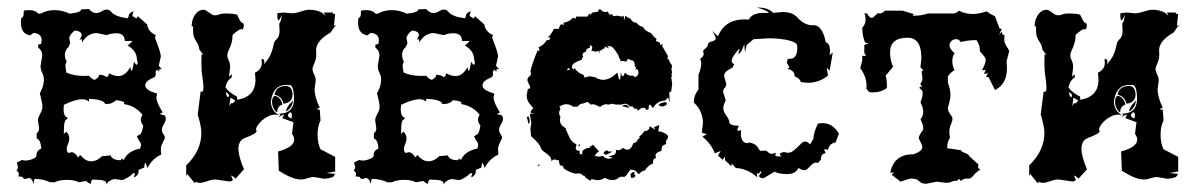

<svg xmlns="http://www.w3.org/2000/svg" viewBox="-20 -472 3150 506"><path d="M45.9 0Q41 -1.5 40 -4.4Q39.6 -6.3 38.1 -6.3Q36.6 -6.3 35.2 -5.4Q33.7 -7.3 32.7 -7.3H32.2Q30.8 -6.8 28.3 -6.3L29.8 -12.7Q29.8 -19 23.4 -22Q27.3 -27.3 27.3 -32.2L24.4 -43.5L37.6 -50.3L46.4 -48.8Q58.1 -48.8 71.8 -55.7Q76.2 -59.1 76.2 -63.5Q76.2 -75.2 88.9 -80.6Q86.9 -104.5 76.7 -106.9V-121.1Q83 -124.5 83 -134.3L80.1 -154.8Q80.1 -159.7 81.8 -163.6Q83.5 -167.5 85.7 -171.6Q87.9 -175.8 89.8 -180.4Q91.8 -185.1 91.8 -191.4Q91.8 -199.7 85 -226.1Q95.7 -245.6 95.7 -261.7Q95.7 -271.5 91.3 -280Q86.9 -288.6 86.9 -298.3L91.3 -325.7Q91.3 -338.9 80.6 -346.7V-354.5L88.4 -356L89.8 -366.2Q89.8 -383.3 68.4 -385.3L59.6 -378.9Q35.2 -382.3 35.2 -412.1V-421.4L37.6 -425.8Q42.5 -425.8 42.5 -439V-443.4Q45.9 -445.3 57.6 -445.3Q73.2 -445.3 81.1 -436H86.9Q103.5 -445.3 123.5 -445.3Q145 -445.3 163.1 -436Q193.8 -439 193.8 -447.3L214.4 -448.2Q223.6 -437.5 233.9 -437.5Q240.2 -437.5 247.8 -442.1Q255.4 -446.8 261.2 -446.8Q268.6 -446.8 273.4 -440.4Q283.2 -428.2 316.4 -423.8L318.8 -427.7Q318.8 -438.5 333 -442.4Q329.1 -436.5 329.1 -431.2V-429.7L339.4 -423.3L343.3 -429.2L367.7 -407.7Q370.6 -388.2 390.6 -379.4L388.2 -373L398.9 -344.2Q403.8 -329.6 403.8 -322.8L398.4 -298.8L406.7 -289.6L400.4 -290.5L399.4 -283.2L394 -288.6Q390.1 -284.7 390.1 -279.8Q390.1 -277.3 390.6 -274.9L387.7 -268.6Q362.8 -259.3 362.8 -247.1Q362.8 -233.9 394 -225.6L392.1 -214.8Q392.1 -202.6 408.7 -175.8L400.9 -171.4L415 -167.5L417 -160.2Q417 -153.3 411.9 -144.8Q406.7 -136.2 406.7 -129.4Q406.7 -123.5 410.6 -118.4Q414.6 -113.3 414.6 -107.9Q407.2 -93.3 405.5 -88.6Q403.8 -84 403.8 -76.7L404.8 -64.5Q381.8 -54.7 368.7 -29.3L363.3 -43.5Q361.3 -43.5 359.9 -30.3L345.2 -24.4V-21Q345.2 -9.8 333 -3.9L335.9 -16.1L329.1 -14.6Q326.2 -9.8 315.9 -3.7Q305.7 2.4 300.8 2.4L283.7 0Q270.5 0 259.3 14.2L260.3 10.7Q260.3 1.5 229.5 1.5Q228 1 226.6 1Q223.6 1 222.2 2.9Q219.7 5.4 219.2 12.2Q214.4 12.2 207 4.9L187.5 8.3Q175.3 2 157.2 2Q136.7 2 124 8.3H111.8Q94.7 -0.5 70.8 -0.5L68.4 12.7Q64.5 -2.9 55.7 -2.9ZM207 -272 214.4 -272.5Q223.6 -261.7 230 -261.7Q236.8 -266.1 238.8 -268.6Q240.7 -271 241.2 -274.9H242.7Q252 -274.9 261.2 -269Q265.1 -269 267.6 -278.8Q280.8 -271.5 291.5 -271.5Q310.5 -271.5 323.2 -294.9L326.2 -284.7Q329.1 -284.7 333 -309.1L338.9 -301.3Q342.8 -301.8 342.8 -306.6Q342.8 -309.6 340.8 -314.9Q340.8 -337.9 316.4 -352.1Q328.1 -360.8 328.1 -364.3L309.1 -363.8Q308.1 -384.3 287.6 -384.3Q271.5 -384.3 261.2 -379.4L235.4 -384.8Q210 -384.8 196.3 -359.9L195.8 -368.7L189.5 -367.7Q195.3 -375 195.3 -379.9Q195.3 -389.6 177.2 -391.6Q162.6 -380.4 162.6 -370.6L165 -357.9L160.6 -348.1Q151.9 -340.3 150.9 -329.1Q150.9 -318.8 155.8 -309.1Q152.3 -304.2 152.3 -297.9L154.8 -280.8Q174.3 -272 200.2 -272ZM168 -70.8Q178.2 -70.8 185.5 -57.1L191.4 -63.5Q205.1 -46.9 220.2 -46.9Q235.4 -46.9 249 -60.5L271.5 -62.5Q275.9 -49.8 297.9 -49.8L301.8 -54.2L306.2 -50.3Q315.9 -73.7 349.6 -80.6L351.6 -89.4Q351.6 -96.7 345.2 -103L340.8 -112.8L348.1 -117.7Q353.5 -117.7 357.4 -141.1Q351.1 -148.9 351.1 -156.7Q351.1 -162.6 355.5 -169.4Q337.4 -192.9 306.2 -197.8L307.6 -200.7Q307.6 -205.6 285.6 -208Q275.9 -197.8 261.2 -197.8H257.3Q253.9 -210 214.8 -211.4L214.4 -204.1Q208 -210.4 196.8 -210.4Q178.2 -210.4 148.4 -195.8L147.5 -184.1Q147.5 -164.6 158.7 -161.6L156.7 -157.7Q148.4 -157.7 148.4 -127.9V-119.1L154.8 -125Q162.6 -117.2 162.6 -106.4Q162.6 -100.1 159.2 -92.5Q155.8 -85 155.8 -79.1Q155.8 -72.3 160.6 -68.8Z M795.4 -446.3Q813.5 -446.3 828.6 -438.5L837.4 -430.7L833.5 -439H859.4L856.4 -435.1H863.3L859.9 -403.8L865.7 -406.7L851.1 -386.2Q813 -364.7 813 -339.4L813.5 -329.1Q813.5 -320.8 812 -315.2Q810.5 -309.6 808.6 -305.2Q806.6 -300.8 805.2 -297.4Q803.7 -293.9 803.7 -290Q803.7 -283.2 807.9 -275.9Q812 -268.6 812 -259.3L809.1 -237.3Q809.1 -215.3 822.8 -188.5L815.4 -185.1Q815.4 -183.1 822.8 -182.6L824.7 -154.3Q816.9 -139.2 816.9 -117.7Q816.9 -93.8 824.7 -78.6L863.3 -58.6V-20L840.3 -16.1L863.3 -13.7L857.4 -5.4Q844.2 -1 834 -1L807.6 -5.4Q799.3 -5.4 790.3 -2.2Q781.2 1 772 1Q751 1 714.8 -22L712.9 -72.8Q755.4 -84.5 755.4 -104Q755.4 -111.3 749.5 -119.6L753.4 -149.9L724.1 -160.6L729 -170.9L712.9 -163.1L719.7 -169.9L714.8 -172.4Q754.9 -172.4 754.9 -212.4V-217.3Q753.4 -247.6 742.7 -248H731.9Q699.2 -247.1 693.8 -203.6Q695.3 -178.7 715.3 -168.9L705.1 -169.9Q695.3 -169.9 686.3 -165.3Q677.2 -160.6 670.2 -154.3Q663.1 -147.9 658.9 -141.4Q654.8 -134.8 654.8 -131.3L656.2 -126.5Q656.2 -119.6 626.5 -108.9Q608.4 -102.5 608.4 -80.1Q608.4 -59.6 623 -25.9L601.1 -1.5Q591.8 -9.3 588.9 -9.3L593.3 1.5Q593.3 5.4 585 6.3L547.9 1Q538.6 1 526.6 5.4Q514.6 9.8 506.8 9.8Q500 9.8 496.6 6.8L493.2 10.7L473.1 -13.7L470.7 -6.8V-36.1Q510.7 -74.7 510.7 -122.1Q510.7 -138.2 501 -170.4L508.8 -231L511.7 -230Q516.1 -230 516.1 -240.2Q516.1 -252.9 513.4 -269.3Q510.7 -285.6 510.7 -306.6L511.2 -329.1L516.1 -327.1L505.4 -341.3Q504.4 -350.6 501.7 -355.5Q499 -360.4 496.1 -364.7Q493.2 -369.1 491 -375.5Q488.8 -381.8 488.8 -394V-402.8L484.9 -402.3Q485.4 -414.1 488.5 -422.4Q491.7 -430.7 496.1 -436Q500.5 -441.4 505.9 -443.8Q511.2 -446.3 515.6 -446.3Q519.5 -446.3 523.4 -444.1Q527.3 -441.9 531 -439Q534.7 -436 538.6 -433.8Q542.5 -431.6 546.9 -431.6Q552.2 -431.6 558.3 -434.1Q564.5 -436.5 574.2 -436.5Q596.2 -436.5 605 -433.1Q614.7 -411.6 618.2 -411.6L619.1 -412.6Q622.6 -409.2 622.6 -404.8Q622.6 -398.9 619.1 -394L616.2 -395.5Q609.9 -395.5 592.8 -379.9V-377.4Q592.8 -367.7 590.6 -360.1Q588.4 -352.5 585.9 -346.7Q583.5 -340.8 581.3 -336.2Q579.1 -331.5 579.1 -326.7Q579.1 -319.8 582.8 -312.7Q586.4 -305.7 586.4 -294.4L583.5 -270L590.8 -276.4V-268.1Q577.6 -259.8 574.2 -241.7Q584.5 -227.1 605 -217.3V-209Q653.3 -216.8 653.3 -262.2L651.9 -280.3Q669.9 -289.1 669.9 -305.7L669.4 -316.9Q676.8 -316.9 676.8 -309.1L675.8 -302.7Q688 -316.9 692.6 -327.1Q697.3 -337.4 699 -345.2Q700.7 -353 702.1 -358.6Q703.6 -364.3 710 -369.6Q716.8 -376.5 716.8 -391.1L715.8 -410.2Q719.2 -410.2 723.1 -433.1Q716.3 -418.5 713.9 -418.5Q710.9 -418.5 710.9 -432.6V-437L727.1 -439L748.5 -437Q755.9 -437 761.7 -438.5Q767.6 -439.9 772.9 -441.7Q778.3 -443.4 783.7 -444.8Q789.1 -446.3 795.4 -446.3ZM580.6 -216.3Q583.5 -216.3 583.5 -220.7Q583.5 -224.1 575.2 -229.5Q577.1 -216.3 580.6 -216.3ZM587.4 -214.8 584 -191.9 588.9 -200.7 590.8 -199.2Q594.2 -199.2 600.1 -207ZM738.8 -168Q738.8 -163.1 748 -159.7L749.5 -166.5Q749.5 -171.9 746.1 -176.8Q738.8 -172.4 738.8 -168ZM727.1 -198.7Q722.7 -218.3 703.6 -222.2Q707 -244.6 732.9 -245.6Q750.5 -245.6 751 -222.2Q750 -201.2 727.1 -198.7ZM710.4 -175.8Q706.5 -177.2 701.9 -185.1Q697.3 -192.9 696.8 -204.1Q697.3 -211.9 699.7 -215.8Q701.7 -219.2 705.1 -219.2Q712.4 -217.8 717.8 -211.2Q723.1 -204.6 724.1 -196.3Q710.9 -192.4 710.4 -175.8ZM733.9 -178.2Q734.4 -189.9 752 -207Q750.5 -187.5 733.9 -178.2Z M934.6 0Q929.7 -1.5 928.7 -4.4Q928.2 -6.3 926.8 -6.3Q925.3 -6.3 923.8 -5.4Q922.4 -7.3 921.4 -7.3H920.9Q919.4 -6.8 917 -6.3L918.5 -12.7Q918.5 -19 912.1 -22Q916 -27.3 916 -32.2L913.1 -43.5L926.3 -50.3L935.1 -48.8Q946.8 -48.8 960.4 -55.7Q964.8 -59.1 964.8 -63.5Q964.8 -75.2 977.5 -80.6Q975.6 -104.5 965.3 -106.9V-121.1Q971.7 -124.5 971.7 -134.3L968.8 -154.8Q968.8 -159.7 970.5 -163.6Q972.2 -167.5 974.4 -171.6Q976.6 -175.8 978.5 -180.4Q980.5 -185.1 980.5 -191.4Q980.5 -199.7 973.6 -226.1Q984.4 -245.6 984.4 -261.7Q984.4 -271.5 980 -280Q975.6 -288.6 975.6 -298.3L980 -325.7Q980 -338.9 969.2 -346.7V-354.5L977.1 -356L978.5 -366.2Q978.5 -383.3 957 -385.3L948.2 -378.9Q923.8 -382.3 923.8 -412.1V-421.4L926.3 -425.8Q931.2 -425.8 931.2 -439V-443.4Q934.6 -445.3 946.3 -445.3Q961.9 -445.3 969.7 -436H975.6Q992.2 -445.3 1012.2 -445.3Q1033.7 -445.3 1051.8 -436Q1082.5 -439 1082.5 -447.3L1103 -448.2Q1112.3 -437.5 1122.6 -437.5Q1128.9 -437.5 1136.5 -442.1Q1144 -446.8 1149.9 -446.8Q1157.2 -446.8 1162.1 -440.4Q1171.9 -428.2 1205.1 -423.8L1207.5 -427.7Q1207.5 -438.5 1221.7 -442.4Q1217.8 -436.5 1217.8 -431.2V-429.7L1228 -423.3L1231.9 -429.2L1256.3 -407.7Q1259.3 -388.2 1279.3 -379.4L1276.9 -373L1287.6 -344.2Q1292.5 -329.6 1292.5 -322.8L1287.1 -298.8L1295.4 -289.6L1289.1 -290.5L1288.1 -283.2L1282.7 -288.6Q1278.8 -284.7 1278.8 -279.8Q1278.8 -277.3 1279.3 -274.9L1276.4 -268.6Q1251.5 -259.3 1251.5 -247.1Q1251.5 -233.9 1282.7 -225.6L1280.8 -214.8Q1280.8 -202.6 1297.4 -175.8L1289.6 -171.4L1303.7 -167.5L1305.7 -160.2Q1305.7 -153.3 1300.5 -144.8Q1295.4 -136.2 1295.4 -129.4Q1295.4 -123.5 1299.3 -118.4Q1303.2 -113.3 1303.2 -107.9Q1295.9 -93.3 1294.2 -88.6Q1292.5 -84 1292.5 -76.7L1293.5 -64.5Q1270.5 -54.7 1257.3 -29.3L1252 -43.5Q1250 -43.5 1248.5 -30.3L1233.9 -24.4V-21Q1233.9 -9.8 1221.7 -3.9L1224.6 -16.1L1217.8 -14.6Q1214.8 -9.8 1204.6 -3.7Q1194.3 2.4 1189.5 2.4L1172.4 0Q1159.2 0 1147.9 14.2L1148.9 10.7Q1148.9 1.5 1118.2 1.5Q1116.7 1 1115.2 1Q1112.3 1 1110.8 2.9Q1108.4 5.4 1107.9 12.2Q1103 12.2 1095.7 4.9L1076.2 8.3Q1064 2 1045.9 2Q1025.4 2 1012.7 8.3H1000.5Q983.4 -0.5 959.5 -0.5L957 12.7Q953.1 -2.9 944.3 -2.9ZM1095.7 -272 1103 -272.5Q1112.3 -261.7 1118.7 -261.7Q1125.5 -266.1 1127.4 -268.6Q1129.4 -271 1129.9 -274.9H1131.3Q1140.6 -274.9 1149.9 -269Q1153.8 -269 1156.2 -278.8Q1169.4 -271.5 1180.2 -271.5Q1199.2 -271.5 1211.9 -294.9L1214.8 -284.7Q1217.8 -284.7 1221.7 -309.1L1227.5 -301.3Q1231.4 -301.8 1231.4 -306.6Q1231.4 -309.6 1229.5 -314.9Q1229.5 -337.9 1205.1 -352.1Q1216.8 -360.8 1216.8 -364.3L1197.8 -363.8Q1196.8 -384.3 1176.3 -384.3Q1160.2 -384.3 1149.9 -379.4L1124 -384.8Q1098.6 -384.8 1085 -359.9L1084.5 -368.7L1078.1 -367.7Q1084 -375 1084 -379.9Q1084 -389.6 1065.9 -391.6Q1051.3 -380.4 1051.3 -370.6L1053.7 -357.9L1049.3 -348.1Q1040.5 -340.3 1039.6 -329.1Q1039.6 -318.8 1044.4 -309.1Q1041 -304.2 1041 -297.9L1043.5 -280.8Q1063 -272 1088.9 -272ZM1056.6 -70.8Q1066.9 -70.8 1074.2 -57.1L1080.1 -63.5Q1093.8 -46.9 1108.9 -46.9Q1124 -46.9 1137.7 -60.5L1160.2 -62.5Q1164.6 -49.8 1186.5 -49.8L1190.4 -54.2L1194.8 -50.3Q1204.6 -73.7 1238.3 -80.6L1240.2 -89.4Q1240.2 -96.7 1233.9 -103L1229.5 -112.8L1236.8 -117.7Q1242.2 -117.7 1246.1 -141.1Q1239.7 -148.9 1239.7 -156.7Q1239.7 -162.6 1244.1 -169.4Q1226.1 -192.9 1194.8 -197.8L1196.3 -200.7Q1196.3 -205.6 1174.3 -208Q1164.6 -197.8 1149.9 -197.8H1146Q1142.6 -210 1103.5 -211.4L1103 -204.1Q1096.7 -210.4 1085.4 -210.4Q1066.9 -210.4 1037.1 -195.8L1036.1 -184.1Q1036.1 -164.6 1047.4 -161.6L1045.4 -157.7Q1037.1 -157.7 1037.1 -127.9V-119.1L1043.5 -125Q1051.3 -117.2 1051.3 -106.4Q1051.3 -100.1 1047.9 -92.5Q1044.4 -85 1044.4 -79.1Q1044.4 -72.3 1049.3 -68.8Z M1535.6 4.4 1522 -4.9Q1521 -9.3 1519 -9.3L1517.1 -8.8Q1512.2 -15.1 1503.9 -15.1L1497.1 -14.2Q1479 -18.1 1466.3 -27.8Q1463.9 -36.1 1458 -36.1L1455.6 -35.6L1452.6 -49.3L1441.9 -51.8Q1436 -51.8 1433.6 -46.4Q1432.6 -55.2 1429 -59.6Q1425.3 -64 1420.7 -67.1Q1416 -70.3 1411.6 -73.7Q1407.2 -77.1 1404.8 -83.5Q1402.3 -89.8 1398.2 -94.7Q1394 -99.6 1389.9 -103.5Q1385.7 -107.4 1382.6 -110.4Q1379.4 -113.3 1379.4 -115.2L1377.9 -133.3L1380.4 -147.9L1376.5 -169.4L1377.9 -172.4L1389.2 -173.3L1377.9 -174.8Q1381.3 -185.5 1385.7 -185.5Q1383.3 -189.9 1380.4 -193.1Q1377.4 -196.3 1374.8 -200Q1372.1 -203.6 1370.1 -208.5Q1368.2 -213.4 1368.2 -220.7L1371.1 -237.8Q1377.4 -237.8 1377.4 -241.7Q1377.4 -244.6 1373.8 -250.7Q1370.1 -256.8 1370.1 -261.2Q1370.1 -267.1 1374.8 -270.3Q1379.4 -273.4 1379.4 -278.8L1377.9 -284.7Q1384.8 -312 1397.5 -340.3L1400.4 -336.9L1401.9 -339.8L1399.4 -347.7Q1412.1 -352.1 1420.9 -366.2H1427.2L1430.2 -372.6L1428.7 -374L1422.9 -372.1Q1435.5 -384.8 1439.5 -396H1452.6Q1454.1 -399.9 1455.3 -403.8Q1456.5 -407.7 1460.9 -407.7L1466.3 -406.7L1464.8 -412.1Q1480.5 -414.1 1490.2 -425.3L1497.1 -422.9L1498.5 -428.2H1527.8L1533.2 -436L1537.1 -433.6L1541 -439L1557.1 -441.4V-446.8L1562.5 -447.3Q1567.9 -440.4 1575.2 -440.4L1582.5 -441.4L1585.4 -433.6L1593.3 -434.6L1596.2 -429.2L1606 -430.7L1620.1 -428.2L1624 -430.7L1624.5 -417.5L1628.4 -430.7Q1633.8 -425.3 1641.6 -422.9Q1646 -412.6 1657.7 -412.1Q1663.1 -403.3 1673.8 -401.4Q1681.2 -389.2 1695.3 -385.3L1705.1 -373Q1710 -371.6 1710 -368.2L1708.5 -363.8L1719.2 -359.9L1718.8 -356.9Q1718.8 -354 1721.2 -354L1727.5 -356L1724.6 -351.6L1740.7 -323.7L1738.3 -318.4L1742.2 -315.4Q1744.6 -307.6 1751.5 -299.3L1749.5 -289.6L1751.5 -278.3L1749 -276.9L1751 -272.5L1749 -268.6L1751.5 -251.5L1749 -231.4L1743.7 -228.5L1745.1 -202.6L1740.7 -215.3L1732.9 -207Q1711.9 -206.5 1700.7 -187Q1694.8 -196.3 1691.9 -196.3Q1689.5 -196.3 1689.5 -184.6L1682.6 -181.6Q1682.6 -188 1675.8 -188Q1668.9 -188 1661.6 -180.2Q1659.2 -186 1653.3 -186L1650.9 -185.5Q1648.9 -191.9 1644.5 -191.9L1640.1 -190.9Q1634.3 -198.7 1626.5 -198.7L1617.7 -196.3H1603L1594.2 -198.7L1584 -196.3L1578.1 -197.3Q1570.3 -197.3 1562.5 -190.9H1558.6Q1549.3 -197.3 1541 -197.3L1535.6 -196.3Q1531.7 -203.1 1526.9 -203.1L1516.6 -199.2Q1507.8 -199.2 1502.4 -190.9H1490.2Q1482.4 -197.3 1472.7 -197.3Q1463.4 -197.3 1454.1 -190.9L1457 -184.6Q1453.6 -179.7 1453.6 -174.8Q1453.6 -168.9 1457 -164.1L1455.6 -155.8Q1455.6 -141.1 1473.1 -133.3L1470.2 -132.3Q1474.1 -125.5 1476.3 -119.9Q1478.5 -114.3 1481.2 -109.1Q1483.9 -104 1488 -99.6Q1492.2 -95.2 1499.5 -90.8L1497.1 -81.5Q1497.1 -74.7 1507.8 -74.7L1507.3 -70.3Q1507.3 -65.4 1510.3 -65.4L1513.2 -66.4L1514.6 -61V-73.2Q1521 -82.5 1535.6 -82.5L1533.2 -85.4Q1539.1 -86.4 1542.5 -90.8L1558.6 -73.2Q1549.3 -66.9 1547.9 -61L1558.1 -59.1L1569.3 -61Q1575.2 -53.7 1584.5 -53.7L1594.7 -55.7L1583.5 -60.5Q1603.5 -62 1603.5 -73.2L1603 -77.1L1608.9 -76.2Q1615.7 -76.2 1621.6 -82.5Q1627.9 -77.6 1633.3 -77.6Q1643.1 -77.6 1648.9 -94.2Q1660.2 -98.1 1660.2 -103L1659.7 -105Q1665.5 -105.5 1665.5 -109.9L1665 -112.8Q1672.4 -117.2 1678.2 -126.5Q1691.9 -126.5 1691.9 -139.6L1707 -129.9L1703.6 -136.7L1717.3 -142.6L1714.8 -125L1718.3 -125.5Q1722.7 -125.5 1730.5 -121.6Q1740.7 -116.7 1740.7 -111.3Q1740.7 -107.4 1737.8 -104.5Q1734.9 -101.6 1734.9 -97.7L1735.8 -92.8L1725.1 -87.4L1722.7 -74.2Q1707.5 -70.3 1707.5 -61.5L1709 -55.7Q1701.2 -54.2 1701.2 -46.9L1700.7 -41Q1688 -36.6 1679.2 -22.5Q1670.4 -21.5 1665.5 -14.2H1661.6Q1655.3 -24.9 1641.6 -24.9Q1639.6 -22.9 1637.7 -20Q1628.9 -5.9 1625 -5.9L1618.7 -6.3Q1613.3 -6.3 1608.2 -2Q1603 2.4 1594.7 2.4L1586.9 2L1573.2 -3.4Q1565.4 2.9 1554.2 2.9L1538.6 0ZM1611.8 -261.7 1614.7 -264.2 1616.2 -280.8Q1618.7 -271 1621.1 -271Q1624 -271 1627 -280.8Q1634.3 -272.5 1643.6 -272.5L1648.4 -272.9L1653.8 -268.6Q1662.6 -272.9 1662.6 -279.8Q1662.6 -285.2 1659.2 -290L1653.8 -288.6L1657.2 -294.4L1653.3 -295.9Q1652.8 -303.7 1651.6 -307.1Q1650.4 -310.5 1648.4 -311.8Q1646.5 -313 1643.6 -313.5Q1640.6 -314 1636.2 -316.9Q1631.3 -314.5 1630.9 -309.1Q1627.4 -311 1618.2 -311.5L1615.7 -309.6L1614.7 -315.9Q1611.3 -318.4 1611.1 -321.5Q1610.8 -324.7 1607.7 -329.8Q1604.5 -335 1600.6 -340.1Q1596.7 -345.2 1592.3 -349.1L1580.1 -351.6L1585.4 -344.2L1574.7 -349.1L1572.3 -343.8Q1566.4 -343.8 1564.9 -337.9L1562 -339.8Q1559.6 -339.8 1559.6 -332Q1557.6 -338.4 1555.7 -338.4Q1553.7 -338.4 1553.2 -335.4L1538.6 -338.4L1541 -346.2Q1541 -351.1 1534.7 -353V-346.2Q1523.9 -344.2 1523.9 -335.4Q1515.1 -334 1515.1 -326.2L1517.1 -321.3Q1513.2 -320.3 1513.2 -314.5Q1487.3 -306.2 1487.3 -296.4Q1487.3 -292 1491.7 -288.6L1494.1 -292.5Q1504.4 -278.3 1517.6 -274.9L1520.5 -267.6L1533.7 -271L1547.9 -268.6Q1559.1 -261.7 1569.3 -261.7Q1587.9 -261.7 1606.9 -280.8ZM1474.1 -286.1 1482.9 -289.1 1477.1 -293ZM1725.6 -191.4Q1720.7 -191.4 1715.3 -195.3Q1720.2 -201.2 1733.9 -203.1L1738.3 -198.2Q1732.4 -191.4 1725.6 -191.4ZM1638.2 -187.5 1619.1 -192.4Q1624 -195.8 1628.4 -195.8Q1634.3 -195.8 1638.2 -187.5ZM1374 -145.5Q1372.1 -145.5 1369.6 -159.2L1367.7 -162.6L1372.1 -165.5Q1374 -165.5 1375.5 -157.7L1376 -151.9Q1376 -147.9 1374 -145.5ZM1503.9 -86.4 1506.3 -93.3 1508.8 -87.9ZM1577.6 -64Q1570.8 -66.4 1570.8 -69.3Q1570.8 -72.3 1580.6 -76.2L1583 -72.8H1592.3Q1592.3 -70.3 1577.6 -64ZM1400.4 -33.7 1396.5 -37.1 1402.3 -38.6ZM1649.9 -3.4H1643.1L1641.6 -13.2L1648.4 -18.6H1652.3L1651.4 -14.6Q1651.4 -11.2 1655.3 -8.8Z M1992.7 -2.4Q1980.5 -2.9 1980.5 -8.3Q1980.5 -11.2 1986.3 -16.6Q1985.8 -21 1984.9 -21Q1984.4 -21 1983.9 -20Q1981.9 -16.1 1978 -13.2Q1976.6 -16.1 1975.6 -16.1Q1974.6 -16.1 1974.6 -12.2L1975.6 -4.9Q1949.7 -27.8 1918.9 -29.3L1908.7 -41L1907.2 -33.7L1890.6 -50.3V-59.6L1884.3 -50.8L1872.1 -62L1879.4 -74.2L1863.8 -67.9Q1855 -92.3 1831.1 -111.8L1842.8 -118.2L1829.6 -122.6L1832.5 -147Q1832.5 -179.7 1808.6 -201.7Q1808.6 -221.2 1820.8 -236.3V-274.9Q1828.1 -292.5 1828.1 -304.7Q1828.1 -311.5 1825.2 -316.9Q1834.5 -323.2 1834.5 -330.1L1833 -336.9Q1833 -339.8 1839.1 -344.5Q1845.2 -349.1 1845.7 -354.7Q1846.2 -360.4 1856.2 -363Q1866.2 -365.7 1866.2 -369.6Q1866.2 -377 1856.9 -390.6L1872.1 -376.5Q1891.1 -420.9 1941.4 -420.9L1953.6 -420.4Q1960.9 -436 1986.3 -438H2005.9Q2003.9 -443.8 1975.1 -452.1H1978.5Q2004.9 -452.1 2017.6 -438L2042 -440.4Q2068.8 -440.4 2081.5 -425.8Q2099.6 -405.3 2122.6 -405.3L2123.5 -405.8Q2147.5 -405.8 2156.2 -360.8Q2167.5 -356.9 2167.5 -338.4L2166.5 -326.2L2174.8 -334L2166.5 -286.1L2158.7 -293.5L2162.1 -272.9Q2139.2 -253.9 2108.9 -253.9L2090.8 -255.4Q2088.4 -265.1 2074.2 -271Q2074.2 -287.1 2054.7 -290.5L2060.5 -293.9L2053.7 -307.1L2056.2 -317.4L2061 -316.9Q2081.1 -316.9 2081.1 -345.2V-350.6Q2081.1 -361.3 2051.8 -367.2Q2028.8 -371.1 2005.4 -371.1L1965.8 -368.7L1947.8 -353.5L1943.4 -334.5L1941.4 -355.5Q1934.1 -332.5 1925.8 -329.6L1929.2 -344.7Q1908.2 -322.3 1908.2 -311Q1908.2 -305.7 1915 -303.2L1910.6 -293.9Q1888.2 -283.7 1888.2 -272L1894 -251Q1894 -244.1 1889.9 -240.5Q1885.7 -236.8 1885.7 -230L1892.6 -207.5Q1886.2 -195.3 1886.2 -186Q1886.2 -178.7 1893.8 -168Q1901.4 -157.2 1901.9 -151.4Q1902.3 -140.6 1927.2 -140.6L1922.9 -130.9Q1922.9 -127.4 1926.8 -127.4L1933.1 -128.9L1932.6 -120.1Q1932.6 -94.7 1951.2 -94.7L1955.1 -96.7Q1963.4 -94.7 1968.8 -91.6Q1974.1 -88.4 1976.6 -84.5Q1979 -80.6 1981 -77.4Q1982.9 -74.2 1985.8 -74.2Q1988.8 -74.2 1995.6 -75.2Q1999 -75.2 2001 -73.7Q2002.9 -72.3 2006.3 -69.3Q2009.8 -66.4 2013.2 -66.4L2025.4 -69.3L2022.9 -64Q2022.9 -59.6 2033.2 -59.6L2039.6 -60.1Q2035.2 -63 2035.2 -65.4Q2035.2 -69.3 2045.9 -71.3L2056.2 -69.3Q2063.5 -69.3 2069.8 -74Q2076.2 -78.6 2081.8 -84.2Q2087.4 -89.8 2092.3 -94.5Q2097.2 -99.1 2102.1 -99.1Q2108.4 -99.1 2114.7 -91.3L2123.5 -106Q2124.5 -124 2135.7 -146.5L2147 -147.5Q2175.3 -147.5 2190.9 -119.6L2182.1 -96.7Q2165.5 -93.8 2162.1 -77.1L2151.9 -79.1L2155.8 -67.9Q2143.6 -67.9 2143.6 -51.8L2135.7 -42.5L2129.9 -43.5Q2123 -43.5 2114.5 -33.4Q2106 -23.4 2100.1 -23.4Q2093.3 -23.4 2084.5 -29.3Q2076.2 -13.2 2054.2 -13.2Q2034.2 -13.2 2021 -19.5Z M2358.9 -443.8 2387.7 -435.1 2385.3 -430.7H2390.6Q2408.2 -430.7 2425.3 -436.5H2494.1Q2502.4 -439 2506.8 -443.8Q2524.4 -435.1 2543.9 -435.1Q2557.6 -435.1 2580.6 -441.9Q2588.4 -435.5 2602.1 -429.2L2614.3 -397L2620.1 -395.5L2612.8 -380.4L2620.1 -388.2L2622.1 -380.9L2627.4 -378.9L2626.5 -368.7Q2626.5 -362.8 2628.2 -358.6Q2629.9 -354.5 2632.1 -350.8Q2634.3 -347.2 2636.5 -344Q2638.7 -340.8 2639.6 -336.9L2632.8 -310.5L2633.8 -293.5Q2633.8 -249.5 2602.1 -234.9L2585.4 -268.6L2578.6 -269L2583.5 -279.3L2576.2 -277.3Q2573.7 -277.3 2573.7 -279.3L2578.1 -287.1H2567.9Q2577.6 -304.2 2577.6 -313.5Q2577.6 -317.9 2575.2 -321.5Q2572.8 -325.2 2569.8 -328.4Q2566.9 -331.5 2564.5 -334.5Q2562 -337.4 2562 -340.3V-344.2Q2562 -352.1 2553.7 -366.2H2548.8Q2541 -366.2 2531.7 -365Q2522.5 -363.8 2511.7 -361.3Q2507.8 -368.7 2499.5 -368.7H2497.1Q2491.2 -367.7 2486.8 -363.3Q2482.4 -358.9 2482.4 -352.1Q2482.4 -342.8 2495.6 -332Q2489.7 -322.3 2489.7 -311Q2489.7 -299.3 2495.6 -287.1Q2485.8 -281.7 2478 -271V-254.4Q2484.9 -235.4 2484.9 -222.7Q2484.9 -210 2478 -188Q2478 -182.1 2480 -178.2Q2481.9 -174.3 2484.1 -171.1Q2486.3 -168 2488.3 -165.3Q2490.2 -162.6 2490.2 -159.2Q2490.2 -152.8 2486.1 -144Q2481.9 -135.3 2481.9 -123.5L2483.4 -108.4Q2476.6 -100.1 2476.1 -81.5L2512.2 -76.2Q2515.1 -72.3 2518.6 -70.6Q2522 -68.8 2525.1 -67.9Q2528.3 -66.9 2530.8 -65.4Q2533.2 -64 2534.2 -60.5L2558.6 -38.6L2557.6 -32.7Q2557.6 -27.3 2564 -25.4Q2555.7 -20.5 2551.5 -16.1Q2547.4 -11.7 2544.4 -8.3Q2541.5 -4.9 2538.6 -2.9Q2535.6 -1 2530.3 -1L2526.9 -1.5Q2520 -1.5 2512.2 4.9L2507.3 -0.5L2501.5 4.9L2498.5 4.4Q2492.2 4.4 2487.5 7.1Q2482.9 9.8 2473.1 9.8L2448.7 6.8L2421.9 12.2Q2413.1 12.2 2409.7 10.5Q2406.2 8.8 2403.6 6.3Q2400.9 3.9 2397.2 1.7Q2393.6 -0.5 2384.8 -1.5H2382.3Q2375.5 -1.5 2353.5 6.8L2329.6 -11.7L2336.9 -17.6L2326.2 -16.6Q2335.4 -65.4 2386.7 -65.4H2387.7Q2410.6 -73.7 2410.6 -84Q2410.6 -86.9 2409.2 -90.6Q2407.7 -94.2 2406 -97.7Q2404.3 -101.1 2402.8 -104.2Q2401.4 -107.4 2401.4 -108.9Q2401.4 -114.7 2413.1 -130.4V-132.8Q2413.1 -144.5 2405.8 -157.2Q2413.1 -166.5 2413.1 -177.7Q2413.1 -189 2405.8 -202.1Q2411.6 -217.3 2411.6 -226.6Q2411.6 -230.5 2410.4 -232.7Q2409.2 -234.9 2407.5 -236.3Q2405.8 -237.8 2404.5 -238.5Q2403.3 -239.3 2403.3 -240.7Q2403.3 -243.2 2407 -243.7Q2410.6 -244.1 2410.6 -245.1Q2410.6 -246.1 2408.2 -246.6Q2405.8 -247.1 2405.8 -249.5Q2405.8 -252 2408.4 -255.9Q2411.1 -259.8 2411.1 -266.6L2408.7 -283.2L2413.1 -287.1L2405.8 -294.4L2408.2 -318.4Q2408.2 -327.1 2407 -336.7Q2405.8 -346.2 2402.1 -354.2Q2398.4 -362.3 2391.1 -367.4Q2383.8 -372.6 2372.1 -372.6Q2325.7 -372.6 2325.7 -334Q2325.7 -314.5 2333.5 -295.9L2314 -272.5Q2317.4 -263.7 2317.4 -244.1V-240.2Q2301.8 -228.5 2280.3 -228.5Q2274.4 -228.5 2271.7 -229.2Q2269 -230 2263.2 -238.3L2263.7 -245.6Q2263.7 -270 2247.1 -292.5L2252.4 -312.5V-324.7L2262.7 -325.2L2257.8 -332V-353.5L2268.6 -357.9L2259.8 -359.9Q2252.9 -375.5 2252.4 -398.9Q2261.2 -408.2 2261.2 -420.4Q2261.2 -430.2 2257.8 -436.5H2265.1Q2271.5 -424.8 2277.8 -424.8Q2279.8 -424.8 2282 -426.8Q2284.2 -428.7 2286.6 -431.2Q2289.1 -433.6 2291.3 -435.5Q2293.5 -437.5 2295.4 -437.5L2299.3 -436.5Q2304.7 -436.5 2312 -443.8Z M3017.1 -446.3Q3035.2 -446.3 3050.3 -438.5L3059.1 -430.7L3055.2 -439H3081.1L3078.1 -435.1H3085L3081.5 -403.8L3087.4 -406.7L3072.8 -386.2Q3034.7 -364.7 3034.7 -339.4L3035.2 -329.1Q3035.2 -320.8 3033.7 -315.2Q3032.2 -309.6 3030.3 -305.2Q3028.3 -300.8 3026.9 -297.4Q3025.4 -293.9 3025.4 -290Q3025.4 -283.2 3029.5 -275.9Q3033.7 -268.6 3033.7 -259.3L3030.8 -237.3Q3030.8 -215.3 3044.4 -188.5L3037.1 -185.1Q3037.1 -183.1 3044.4 -182.6L3046.4 -154.3Q3038.6 -139.2 3038.6 -117.7Q3038.6 -93.8 3046.4 -78.6L3085 -58.6V-20L3062 -16.1L3085 -13.7L3079.1 -5.4Q3065.9 -1 3055.7 -1L3029.3 -5.4Q3021 -5.4 3012 -2.2Q3002.9 1 2993.7 1Q2972.7 1 2936.5 -22L2934.6 -72.8Q2977.1 -84.5 2977.1 -104Q2977.1 -111.3 2971.2 -119.6L2975.1 -149.9L2945.8 -160.6L2950.7 -170.9L2934.6 -163.1L2941.4 -169.9L2936.5 -172.4Q2976.6 -172.4 2976.6 -212.4V-217.3Q2975.1 -247.6 2964.4 -248H2953.6Q2920.9 -247.1 2915.5 -203.6Q2917 -178.7 2937 -168.9L2926.8 -169.9Q2917 -169.9 2908 -165.3Q2898.9 -160.6 2891.8 -154.3Q2884.8 -147.9 2880.6 -141.4Q2876.5 -134.8 2876.5 -131.3L2877.9 -126.5Q2877.9 -119.6 2848.1 -108.9Q2830.1 -102.5 2830.1 -80.1Q2830.1 -59.6 2844.7 -25.9L2822.8 -1.5Q2813.5 -9.3 2810.5 -9.3L2814.9 1.5Q2814.9 5.4 2806.6 6.3L2769.5 1Q2760.3 1 2748.3 5.4Q2736.3 9.8 2728.5 9.8Q2721.7 9.8 2718.3 6.8L2714.8 10.7L2694.8 -13.7L2692.4 -6.8V-36.1Q2732.4 -74.7 2732.4 -122.1Q2732.4 -138.2 2722.7 -170.4L2730.5 -231L2733.4 -230Q2737.8 -230 2737.8 -240.2Q2737.8 -252.9 2735.1 -269.3Q2732.4 -285.6 2732.4 -306.6L2732.9 -329.1L2737.8 -327.1L2727.1 -341.3Q2726.1 -350.6 2723.4 -355.5Q2720.7 -360.4 2717.8 -364.7Q2714.8 -369.1 2712.6 -375.5Q2710.4 -381.8 2710.4 -394V-402.8L2706.5 -402.3Q2707 -414.1 2710.2 -422.4Q2713.4 -430.7 2717.8 -436Q2722.2 -441.4 2727.5 -443.8Q2732.9 -446.3 2737.3 -446.3Q2741.2 -446.3 2745.1 -444.1Q2749 -441.9 2752.7 -439Q2756.3 -436 2760.3 -433.8Q2764.2 -431.6 2768.6 -431.6Q2773.9 -431.6 2780 -434.1Q2786.1 -436.5 2795.9 -436.5Q2817.9 -436.5 2826.7 -433.1Q2836.4 -411.6 2839.8 -411.6L2840.8 -412.6Q2844.2 -409.2 2844.2 -404.8Q2844.2 -398.9 2840.8 -394L2837.9 -395.5Q2831.5 -395.5 2814.5 -379.9V-377.4Q2814.5 -367.7 2812.3 -360.1Q2810.1 -352.5 2807.6 -346.7Q2805.2 -340.8 2803 -336.2Q2800.8 -331.5 2800.8 -326.7Q2800.8 -319.8 2804.4 -312.7Q2808.1 -305.7 2808.1 -294.4L2805.2 -270L2812.5 -276.4V-268.1Q2799.3 -259.8 2795.9 -241.7Q2806.2 -227.1 2826.7 -217.3V-209Q2875 -216.8 2875 -262.2L2873.5 -280.3Q2891.6 -289.1 2891.6 -305.7L2891.1 -316.9Q2898.4 -316.9 2898.4 -309.1L2897.5 -302.7Q2909.7 -316.9 2914.3 -327.1Q2918.9 -337.4 2920.7 -345.2Q2922.4 -353 2923.8 -358.6Q2925.3 -364.3 2931.6 -369.6Q2938.5 -376.5 2938.5 -391.1L2937.5 -410.2Q2940.9 -410.2 2944.8 -433.1Q2938 -418.5 2935.5 -418.5Q2932.6 -418.5 2932.6 -432.6V-437L2948.7 -439L2970.2 -437Q2977.5 -437 2983.4 -438.5Q2989.3 -439.9 2994.6 -441.7Q3000 -443.4 3005.4 -444.8Q3010.7 -446.3 3017.1 -446.3ZM2802.2 -216.3Q2805.2 -216.3 2805.2 -220.7Q2805.2 -224.1 2796.9 -229.5Q2798.8 -216.3 2802.2 -216.3ZM2809.1 -214.8 2805.7 -191.9 2810.5 -200.7 2812.5 -199.2Q2815.9 -199.2 2821.8 -207ZM2960.4 -168Q2960.4 -163.1 2969.7 -159.7L2971.2 -166.5Q2971.2 -171.9 2967.8 -176.8Q2960.4 -172.4 2960.4 -168ZM2948.7 -198.7Q2944.3 -218.3 2925.3 -222.2Q2928.7 -244.6 2954.6 -245.6Q2972.2 -245.6 2972.7 -222.2Q2971.7 -201.2 2948.7 -198.7ZM2932.1 -175.8Q2928.2 -177.2 2923.6 -185.1Q2918.9 -192.9 2918.5 -204.1Q2918.9 -211.9 2921.4 -215.8Q2923.3 -219.2 2926.8 -219.2Q2934.1 -217.8 2939.5 -211.2Q2944.8 -204.6 2945.8 -196.3Q2932.6 -192.4 2932.1 -175.8ZM2955.6 -178.2Q2956.1 -189.9 2973.6 -207Q2972.2 -187.5 2955.6 -178.2Z"/></svg>

Font: Truetypewriter PolyglOTT
Style: Regular
Weight: 400
Designer: Sergey Beatoff a.k.a. Sam_T
Version: Version 3.76